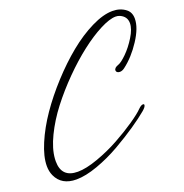

<svg xmlns="http://www.w3.org/2000/svg" viewBox="-143 -866 1023 1065"><g transform="rotate(-20 368.5 -333.0)"><path d="M665.5 -698.2Q654.3 -703.1 641.1 -703.1Q605 -703.1 547.4 -673.3Q489.7 -643.6 426.8 -594.7Q363.8 -545.9 298.8 -480.5Q233.9 -415 181.4 -346.9Q128.9 -278.8 94 -206.8Q59.1 -134.8 55.2 -76.7Q54.7 -71.8 54.7 -62Q54.7 34.2 150.9 34.2Q199.7 34.2 270 9Q340.3 -16.1 403.6 -51Q466.8 -85.9 517.8 -120.8Q568.8 -155.8 589.8 -177.7Q606 -193.8 617.2 -193.8Q624 -193.8 624 -188Q624 -177.2 603 -159.2Q568.8 -130.4 515.6 -94Q462.4 -57.6 395 -18.8Q327.6 20 255.4 45.9Q183.1 71.8 128.9 71.8Q42 71.8 10.7 3.4Q-1 -22.5 -1 -54.2Q-1 -109.4 30.5 -183.8Q62 -258.3 113.3 -333Q164.6 -407.7 232.2 -481.4Q299.8 -555.2 369.1 -611.8Q438.5 -668.5 509.3 -703.4Q580.1 -738.3 634.8 -738.3Q680.2 -738.3 712.4 -713.4Q737.8 -693.8 737.8 -656.2Q737.8 -603 691.4 -532Q645 -460.9 587.4 -417.5Q573.2 -406.7 559.1 -406.7Q549.8 -406.7 543.9 -411.1Q538.1 -415.5 538.1 -422.4Q538.1 -438 564 -446.8Q582.5 -453.1 615 -485.1Q647.5 -517.1 675.5 -562.5Q703.6 -607.9 703.6 -642.1Q703.6 -681.2 665.5 -698.2Z"/></g></svg>

Font: Sintesa 2
Style: 2
Weight: 400
Version: Version 001.000